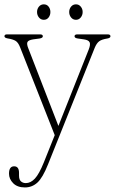

<svg xmlns="http://www.w3.org/2000/svg" viewBox="-20 -600 516 863"><path d="M177 130 226 7.5 70.5 -387Q62 -409 50.2 -416.2Q38.5 -423.5 13.5 -427.5Q0 -430 0 -437Q0 -445.5 11.5 -445.5H160Q172.5 -445.5 172.5 -437Q172.5 -429.5 158.5 -427L128.5 -423Q107 -419.5 103.2 -410.5Q99.5 -401.5 107.5 -382L242.5 -34L379 -378Q387.5 -400 382.8 -410Q378 -420 357.5 -423L329.5 -427Q315 -429 315 -437Q315 -445.5 328 -445.5H464Q476.5 -445.5 476.5 -437Q476.5 -429.5 463 -427Q437 -423 425.5 -414.2Q414 -405.5 405.5 -384.5L196 138.5Q172 199 148 220.8Q124 242.5 92 242.5Q58 242.5 39.2 223.5Q20.5 204.5 20.5 180.5Q20.5 147.5 43.5 147.5Q65.5 147.5 65.5 177V189.5Q65.5 207.5 74.2 215.2Q83 223 96 223Q118 223 137 202.5Q156 182 177 130ZM177 -511Q163.5 -511 155 -521.5Q146.5 -532 146.5 -546Q146.5 -560 155 -570.2Q163.5 -580.5 177 -580.5Q190.5 -580.5 198.5 -570.2Q206.5 -560 206.5 -546Q206.5 -532 198.5 -521.5Q190.5 -511 177 -511ZM321.5 -511Q308 -511 299.5 -521.5Q291 -532 291 -546Q291 -560 299.5 -570.2Q308 -580.5 321.5 -580.5Q334.5 -580.5 343 -570.2Q351.5 -560 351.5 -546Q351.5 -532 343 -521.5Q334.5 -511 321.5 -511Z"/></svg>

Font: Fraunces 72pt S050 Thin
Style: Regular
Weight: 100
Version: Version 1.000; ttfautohint (v1.8.3)